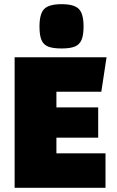

<svg xmlns="http://www.w3.org/2000/svg" viewBox="-20 -899 560 919"><path d="M50 0ZM250 -165H485V0H50V-625H490L465 -460H250V-385H450V-240H250ZM169 -772Q169 -833 191.5 -856Q214 -879 275 -879Q335 -879 357.5 -856Q380 -833 380 -772Q380 -731 370.5 -708.5Q361 -686 339 -676.5Q317 -667 275 -667Q233 -667 210.5 -676Q188 -685 178.5 -707.5Q169 -730 169 -772Z"/></svg>

Font: Changa Black
Style: Regular
Weight: 900
Designer: Eduardo Rodriguez Tunni
Foundry: Eduardo Rodriguez Tunni
Version: Version 2.001; ttfautohint (v1.5.10-5e6f)